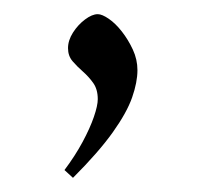

<svg xmlns="http://www.w3.org/2000/svg" viewBox="-20 -108 283 271"><path d="M83 143 71 132Q86 112 96.5 92.5Q107 73 112.5 57Q118 41 118 32Q118 18 111.5 9Q105 0 97 -7Q89 -14 82.5 -21.5Q76 -29 76 -40Q76 -51 83 -62Q90 -73 100 -80.5Q110 -88 118 -88Q124 -88 133.5 -81.5Q143 -75 152 -63.5Q161 -52 167.5 -38Q174 -24 174 -9Q174 8 166.5 29.5Q159 51 139 79Q119 107 83 143Z"/></svg>

Font: Ancizar Serif Light
Style: Regular
Weight: 300
Designer: Cesar Puertas, Viviana Monsalve, Julian Moncada, Julian Prieto, Jose Castro, Felipe Aragon, Mariel Hernandez, Sara Alarc
Version: Version 8.100